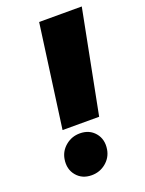

<svg xmlns="http://www.w3.org/2000/svg" viewBox="-141 -796 661 876"><g transform="rotate(-20 190.0 -358.5)"><path d="M93.8 -227.5 162.1 -727.5H369.1L271.5 -227.5ZM149.4 11.7Q103 11.7 76.2 -20.5Q49.3 -52.7 57.1 -100.1Q63.5 -137.7 93.3 -162.1Q123 -186.5 162.1 -186.5Q208.5 -186.5 235.4 -154.3Q262.2 -122.1 254.4 -74.7Q248 -37.1 218.3 -12.7Q188.5 11.7 149.4 11.7Z"/></g></svg>

Font: Inter Black
Style: Italic
Weight: 900
Italic angle: -9.39999°
Designer: Rasmus Andersson
Foundry: rsms
Version: Version 4.000;git-a52131595